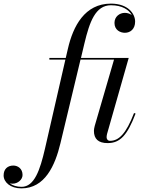

<svg xmlns="http://www.w3.org/2000/svg" viewBox="-205 -780 794 1060"><path d="M543.5 -153 535 -156C491 -41.5 451 -2.5 402.5 -2.5C390 -2.5 383.5 -12 383.5 -22.5C383.5 -27.5 384.5 -34.5 386 -40.5L505.5 -460H242L261 -540C289.5 -659.5 322 -751 407.5 -751C470.5 -751 506.5 -725.5 522.5 -697C511 -705.5 496 -709 484 -709C455.5 -709 427 -688.5 427 -653.5C427 -613.5 459.5 -599 484.5 -599C515 -599 541 -620 541 -661C541 -703 503.5 -760 407.5 -760C262.5 -760 198.5 -635 170 -511.5L158 -460H67.5V-451H156L43.5 40C16 159.5 -15.5 251.5 -86 251.5C-113 251.5 -136 244 -151.5 232C-146 233.5 -140.5 234 -135 234C-106.5 234 -80.5 211.5 -80.5 186C-80.5 151 -106.5 134 -131.5 134C-162 134 -185 152.5 -185 188.5C-185 225.5 -148 260 -87 260C43 260 99 134 128.5 11.5L239.5 -451H424.5L318 -85C315.5 -77 313.5 -63 313.5 -58C313.5 -13 337.5 10 389.5 10C458 10 498 -33 543.5 -153Z"/></svg>

Font: Bodoni* 24pt
Style: Italic
Weight: 400
Italic angle: -13°
Version: Version 2.3